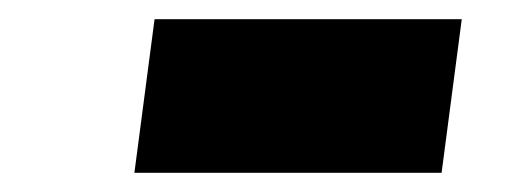

<svg xmlns="http://www.w3.org/2000/svg" viewBox="-20 -785 540 200"><path d="M440 -605H120L141 -765H461Z"/></svg>

Font: Tanohe Sans ExtraBold
Style: Italic
Weight: 800
Designer: Village Type and Design LLC & Cristiano Sobral
Foundry: Cooper Hewitt Smithsonian Design Museum
Version: Version 1.00;September 29, 2021;FontCreator 13.0.0.2655 64-b